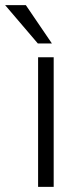

<svg xmlns="http://www.w3.org/2000/svg" viewBox="-69 -731 310 751"><path d="M141 0H80V-507H141ZM134 -561H79L-49 -711H32Z"/></svg>

Font: Hind Siliguri Light
Style: Regular
Weight: 300
Designer: Jyotish Sonowal
Foundry: Indian Type Foundry
Version: Version 1.001;PS 1.0;hotconv 1.0.86;makeotf.lib2.5.63406; tt